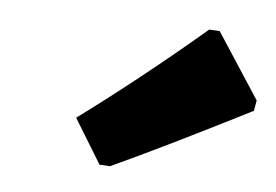

<svg xmlns="http://www.w3.org/2000/svg" viewBox="-31 -792 444 309"><g transform="rotate(5 191.0 -637.5)"><path d="M296 -754 313 -753 382 -647 379 -630Q237 -558 156 -521L139 -522L95 -594Q194 -667 296 -754Z"/></g></svg>

Font: Alegreya Sans SC Black
Style: Italic
Weight: 900
Italic angle: -7°
Designer: Juan Pablo del Peral
Foundry: Huerta Tipografica
Version: Version 2.007